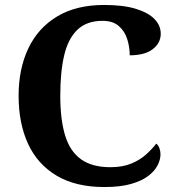

<svg xmlns="http://www.w3.org/2000/svg" viewBox="-20 -744 708 774"><path d="M401 10Q285 10 208 -36Q131 -82 93 -164.5Q55 -247 55 -358Q55 -466 94 -548.5Q133 -631 210 -677.5Q287 -724 400 -724Q477 -724 527.5 -708.5Q578 -693 603 -667Q628 -641 628 -608Q628 -571 596 -546Q564 -521 503 -521Q503 -554 493 -586Q483 -618 459 -639Q435 -660 393 -660Q330 -660 292.5 -624.5Q255 -589 239 -522Q223 -455 223 -358Q223 -262 242.5 -198Q262 -134 306.5 -102Q351 -70 425 -70Q474 -70 509 -84.5Q544 -99 568.5 -121Q593 -143 610 -165Q618 -159 622.5 -147Q627 -135 627 -122Q627 -101 615.5 -78Q604 -55 578 -35Q552 -15 508.5 -2.5Q465 10 401 10Z"/></svg>

Font: Noto Serif Tamil
Style: Italic
Weight: 400
Italic angle: -12°
Designer: Indian Type Foundry, Tom Grace, and the Monotype Design Team
Foundry: Monotype Imaging Inc.
Version: Version 2.003